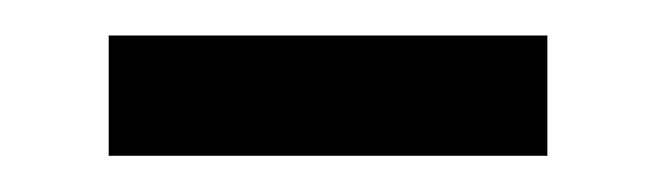

<svg xmlns="http://www.w3.org/2000/svg" viewBox="-20 -650 362 106"><path d="M40 -564V-630.4H282.2V-564Z"/></svg>

Font: Open Sans
Style: Regular
Weight: 400
Designer: Monotype Design Team
Foundry: Monotype Imaging Inc.
Version: Version 3.000; ttfautohint (v1.8.4)